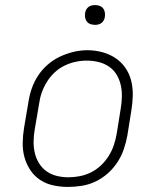

<svg xmlns="http://www.w3.org/2000/svg" viewBox="-20 -729 640 757"><path d="M248 8Q219 8 190.5 2Q162 -4 138.5 -19.5Q115 -35 99.5 -58.5Q84 -82 76.5 -109Q69 -136 69.5 -166Q70 -196 75 -226L92 -326Q96 -353 105 -379.5Q114 -406 130 -430.5Q146 -455 168.5 -474.5Q191 -494 217 -506Q243 -518 270 -524.5Q297 -531 325 -531Q354 -531 382.5 -523.5Q411 -516 434.5 -500.5Q458 -485 474 -462Q490 -439 497 -411.5Q504 -384 503.5 -354Q503 -324 498 -294L482 -194Q477 -167 468 -140.5Q459 -114 443 -89.5Q427 -65 405 -45.5Q383 -26 357 -13.5Q331 -1 303 3.5Q275 8 248 8ZM249 -30Q272 -30 295 -34.5Q318 -39 339 -49.5Q360 -60 378 -77Q396 -94 408.5 -114Q421 -134 428.5 -156Q436 -178 440 -201L456 -301Q460 -324 460.5 -348Q461 -372 456 -394Q451 -416 439.5 -435Q428 -454 409.5 -466.5Q391 -479 368.5 -484.5Q346 -490 322 -490Q299 -490 276.5 -485Q254 -480 233 -469.5Q212 -459 194.5 -442.5Q177 -426 164.5 -405.5Q152 -385 144.5 -363.5Q137 -342 134 -319L117 -219Q113 -196 112.5 -172.5Q112 -149 117 -127Q122 -105 133.5 -86Q145 -67 163 -54Q181 -41 203.5 -35.5Q226 -30 249 -30ZM355 -631Q345 -631 336.5 -634Q328 -637 322.5 -644Q317 -651 315.5 -660.5Q314 -670 316 -680Q317 -686 320.5 -692Q324 -698 329.5 -702Q335 -706 341.5 -707.5Q348 -709 355 -709Q364 -709 372.5 -706Q381 -703 386.5 -696Q392 -689 393.5 -679.5Q395 -670 393 -660Q392 -654 388.5 -648Q385 -642 379.5 -638Q374 -634 367.5 -632.5Q361 -631 355 -631Z"/></svg>

Font: Iosevka Etoile XLtObl
Style: Regular
Weight: 200
Italic angle: -9°
Designer: Belleve Invis
Foundry: Belleve Invis
Version: Version 15.5.2; ttfautohint (v1.8.4)